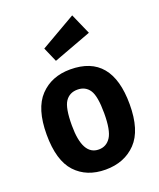

<svg xmlns="http://www.w3.org/2000/svg" viewBox="-145 -863 801 966"><g transform="rotate(-20 255.5 -380.5)"><path d="M256 -522Q478 -522 478 -255Q478 -116 416 -51.5Q354 13 253 13Q152 13 92.5 -51Q33 -115 33 -254Q33 -393 94.5 -457.5Q156 -522 256 -522ZM168 -254Q168 -94 255 -94Q296 -94 319 -129.5Q342 -165 342 -256.5Q342 -348 320 -381Q298 -414 255.5 -414Q213 -414 190.5 -381Q168 -348 168 -254ZM408 -663 204 -587 170 -665 359 -774Z"/></g></svg>

Font: Rambla
Style: Bold
Weight: 700
Designer: Martin Sommaruga
Foundry: Martin Sommaruga
Version: Version 1.001